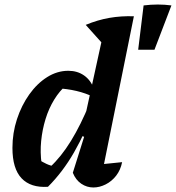

<svg xmlns="http://www.w3.org/2000/svg" viewBox="-20 -821 778 849"><path d="M427 -32 402 -92Q433 -95 461.5 -98Q490 -101 520 -104Q513 -69 493.5 -44Q474 -19 447 -5.5Q420 8 393 8Q364 8 339.5 -8.5Q315 -25 302 -57L352 -216L338 -222L445 -711L572 -749ZM192 5Q116 10 75.5 -32.5Q35 -75 35 -167Q35 -233 55 -294Q75 -355 109.5 -403.5Q144 -452 188.5 -480Q233 -508 282 -508Q322 -508 351.5 -487.5Q381 -467 395 -429L394 -392Q325 -426 229 -431L274 -445Q244 -420 220 -381Q196 -342 181.5 -295Q167 -248 162 -197.5Q157 -147 164 -97L150 -116Q167 -105 185 -96.5Q203 -88 223 -85L201 -82Q250 -127 293.5 -197.5Q337 -268 377 -366L399 -344Q357 -234 307.5 -147.5Q258 -61 192 5ZM438 -623 359 -711Q412 -733 464 -742Q516 -751 572 -749ZM508 -769H509V-768ZM591 -601 615 -797Q679 -805 738 -797L663 -601Z"/></svg>

Font: Piazzolla Thin ExtraBold
Style: Italic
Weight: 800
Italic angle: -11.3°
Version: Version 2.005